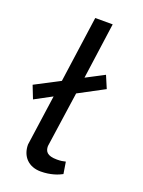

<svg xmlns="http://www.w3.org/2000/svg" viewBox="-149 -783 639 858"><g transform="rotate(20 170.0 -354.0)"><path d="M206 -65C159 -65 148 -83 148 -108L186 -372L308 -437L283 -496L197 -451L234 -718H151L107 -403L-10 -342L14 -281L96 -325L62 -84C62 -28 98 10 156 10C203 10 238 -4 256 -14L247 -70C234 -67 225 -65 206 -65Z"/></g></svg>

Font: Cantarell
Style: Oblique
Weight: 400
Italic angle: -8°
Designer: Dave Crossland
Version: Version 0.024